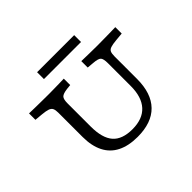

<svg xmlns="http://www.w3.org/2000/svg" viewBox="-156 -951 1196 1196"><g transform="rotate(-45 441.5 -353.0)"><path d="M202.4 -369.4V-445.2Q202.4 -468.7 196.5 -481.6Q190.5 -494.5 173.4 -500.6Q156.3 -506.6 122.8 -509.7L70.2 -514.5V-571Q94.1 -570.2 123.2 -569.8Q152.3 -569.4 181.4 -569Q210.5 -568.5 234.7 -568.5H242.8H247Q266.3 -568.5 288.9 -569Q311.5 -569.4 334.6 -569.8Q357.6 -570.2 376.4 -571V-514.5L345.5 -511.4Q307 -506.5 295.5 -494Q284 -481.6 284 -445.2V-369.4ZM445.4 11.3Q366.1 11.3 311.7 -16.2Q257.3 -43.7 229.9 -98.1Q202.4 -152.5 202.4 -231.5V-369.4H284V-242Q284 -139.8 325.3 -92.6Q366.6 -45.3 456.2 -45.3Q546.4 -45.3 592.7 -96.1Q639 -146.9 639 -243.7V-369.4H697.9V-247.7Q697.9 -120.5 633.6 -54.6Q569.4 11.3 445.4 11.3ZM639 -369.4V-445.2Q639 -482.3 628.2 -494.8Q617.5 -507.3 575.2 -510.5L530.7 -514.5V-571Q561.2 -570.2 599.7 -569.4Q638.2 -568.5 668 -568.5Q691.8 -568.5 720.7 -569Q749.6 -569.4 778.4 -569.8Q807.2 -570.2 830.1 -571V-514.5L777.5 -509.7Q743.2 -506.6 726.1 -500.9Q709.1 -495.3 703.5 -482.8Q697.9 -470.2 697.9 -445.2V-369.4ZM287.1 -656.5V-716.9H613.8V-656.5Z"/></g></svg>

Font: Playfair 5pt SemiExpanded Light
Style: Regular
Weight: 300
Width: 6
Designer: Claus Eggers Sørensen
Foundry: Claus Eggers Sørensen
Version: Version 2.203